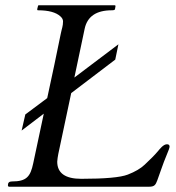

<svg xmlns="http://www.w3.org/2000/svg" viewBox="-20 -708 667 728"><path d="M10 -6C10 -2 11.7 0 15 0H545C566.3 0 570 -7.4 576.5 -24.5C586.8 -51.8 598.3 -88.4 611 -118C619 -136.7 623 -148 623 -152C623 -158 619.7 -161 613 -161C599.4 -161 585.8 -143 579.5 -135.5C564 -117.2 551.2 -105.2 528.5 -83.5C513.5 -69.2 492.2 -56.7 464.5 -46C436.8 -35.3 378 -30 288 -30C227.3 -30 197 -51.7 197 -95C197.7 -104.3 199 -114 201 -124L250 -355L417 -482L429 -540L262 -414L301 -599C311 -645.7 345.3 -669 404 -669C411.3 -669 415.3 -670.3 416 -673L418 -685C418 -687 417 -688 415 -688H128C126 -688.7 124.7 -687.7 124 -685L121 -673C121 -670.3 122 -669 124 -669C164 -669 192.3 -661.3 209 -646C215.7 -640 219 -633.7 219 -627C219 -608.3 214.4 -600.2 210.5 -580.5C194 -497.8 178.7 -428.1 159 -336L76 -274L62 -213L146 -277L106 -89C95.3 -38 80.5 -20 25 -20C15 -20 10 -15.3 10 -6Z"/></svg>

Font: fbb
Style: Italic
Weight: 400
Italic angle: -12°
Designer: David J. Perry, Michael Sharpe
Version: Version 0.991